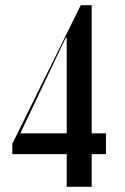

<svg xmlns="http://www.w3.org/2000/svg" viewBox="-20 -719 480 739"><path d="M236.8 -574H233.5L220.5 -547.5L59.2 -207.8V-205.8H388V-125.8H27.5V-165.8L290.8 -699H332.8V0H236.8V-544Z"/></svg>

Font: Moniqa Black
Style: Regular
Weight: 900
Designer: Rajesh Rajput
Foundry: Rajesh Rajput
Version: Version 1.000